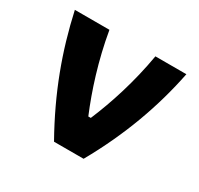

<svg xmlns="http://www.w3.org/2000/svg" viewBox="-121 -686 862 832"><g transform="rotate(30 310.0 -270.0)"><path d="M204 -540H31C71.5 -357 134 -185.5 238.5 0H386.5C489 -182 553 -360.5 589 -540H434C410 -399.5 368.5 -272 325 -169H312.5C269.5 -272 228 -399.5 204 -540Z"/></g></svg>

Font: Monaspace Argon ExtraBold
Style: Bold
Weight: 800
Designer: Riley Cran & the Lettermatic Team
Foundry: Lettermatic
Version: Version 1.000 (Monaspace Argon)